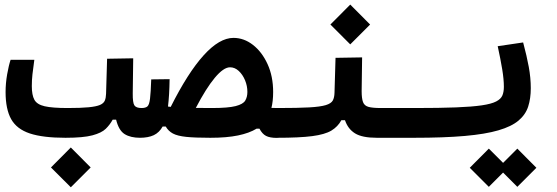

<svg xmlns="http://www.w3.org/2000/svg" viewBox="-20 -586 2384 822"><path d="M260.3 3.9Q164.1 3.9 107.9 -14.6Q51.8 -33.2 27.8 -75.9Q3.9 -118.7 3.9 -191.9Q3.9 -229.5 10.7 -268.3Q17.6 -307.1 25.4 -330.1H127Q121.6 -292 118.9 -267.6Q116.2 -243.2 116.2 -217.3Q116.2 -179.2 127.2 -158.9Q138.2 -138.7 171.1 -131.1Q204.1 -123.5 269.5 -123.5Q326.2 -123.5 359.1 -126.7Q392.1 -129.9 408 -136.7Q423.8 -143.6 428.7 -155.3Q433.6 -167 434.1 -184.6L438.5 -334.5L550.3 -336.4L548.3 -186Q547.9 -146 555.4 -134.8Q563 -123.5 585.9 -123.5Q604.5 -123.5 613.5 -110.8Q622.6 -98.1 622.6 -67.9Q622.6 -29.3 610.1 -12.7Q597.7 3.9 580.1 3.9Q538.6 3.9 513.4 -12Q488.3 -27.8 477.1 -73.7H462.4Q450.7 -52.2 432.9 -34.7Q415 -17.1 375.7 -6.6Q336.4 3.9 260.3 3.9ZM283.2 215.8 198.2 130.9 283.2 45.4 368.2 130.9Z M1166 4.4Q1135.3 4.4 1118.9 -4.2Q1102.5 -12.7 1090.8 -35.2H1078.6Q1047.4 -16.1 999 -6.1Q950.7 3.9 880.4 3.9Q814.9 3.9 777.3 0Q739.7 -3.9 720.2 -14.4Q700.7 -24.9 689.5 -44.4H676.3Q662.1 -18.6 638.4 -7.3Q614.7 3.9 578.1 3.9L585.9 -123.5Q603.5 -123.5 611.3 -130.6Q619.1 -137.7 622.3 -163.6Q625.5 -189.5 627.4 -246.1L706.1 -247.1Q705.6 -212.4 703.9 -183.1Q702.1 -153.8 699.2 -129.9Q705.1 -129.4 710.9 -128.4Q784.2 -274.4 851.8 -349.1Q919.4 -423.8 979.5 -423.8Q1024.4 -423.8 1063 -393.8Q1101.6 -363.8 1125.5 -311.5Q1149.4 -259.3 1149.4 -191.9Q1149.4 -153.3 1142.1 -124Q1154.8 -123.5 1171.9 -123.5Q1191.4 -123.5 1200.4 -110.8Q1209.5 -98.1 1209.5 -67.9Q1209.5 -30.8 1197.8 -13.2Q1186 4.4 1166 4.4ZM818.4 -124Q847.7 -123.5 887.2 -123.5Q956.5 -123.5 988.8 -131.8Q1021 -140.1 1030 -155.5Q1039.1 -170.9 1039.1 -192.4Q1039.1 -218.3 1029.1 -242.4Q1019 -266.6 1002.2 -282.2Q985.4 -297.9 964.8 -297.9Q937 -297.9 899.4 -252.7Q861.8 -207.5 818.4 -124Z M1166 3.9 1171.9 -123.5Q1255.4 -123.5 1303.5 -126.2Q1351.6 -128.9 1374.8 -136Q1397.9 -143.1 1404.8 -155.8Q1411.6 -168.5 1412.1 -189L1416.5 -338.4L1530.3 -340.3L1528.3 -195.8Q1528.3 -164.6 1534.2 -148.9Q1540 -133.3 1557.6 -128.4Q1575.2 -123.5 1610.4 -123.5H1757.8Q1794.4 -123.5 1794.4 -67.9Q1794.4 -29.3 1782 -12.7Q1769.5 3.9 1752 3.9H1593.3Q1530.8 3.9 1500.2 -14.9Q1469.7 -33.7 1457 -71.3H1441.4Q1426.3 -43.5 1398.7 -26.9Q1371.1 -10.3 1316.7 -3.2Q1262.2 3.9 1166 3.9ZM1479.5 -396 1394.5 -481 1479.5 -566.4 1564.5 -481Z M1752 3.9Q1739.7 3.9 1734.1 -12.5Q1728.5 -28.8 1728.5 -66.4Q1728.5 -100.6 1737.8 -112.1Q1747.1 -123.5 1757.8 -123.5Q1862.8 -123.5 1931.9 -126.2Q2001 -128.9 2042.5 -135Q2084 -141.1 2104.2 -151.6Q2124.5 -162.1 2130.9 -177.5Q2137.2 -192.9 2137.2 -214.4Q2137.2 -246.1 2130.1 -289.3Q2123 -332.5 2110.8 -388.2L2219.7 -404.3Q2235.4 -345.7 2243.9 -299.3Q2252.4 -252.9 2252.4 -208.5Q2252.4 -164.1 2241.2 -129.6Q2230 -95.2 2200 -69.8Q2169.9 -44.4 2114 -28.1Q2058.1 -11.7 1969.5 -3.9Q1880.9 3.9 1752 3.9ZM2194.8 213.9 2133.8 152.8 2072.8 213.9 1991.2 132.3 2072.8 50.3 2133.8 111.3 2194.8 50.3 2276.4 132.3Z"/></svg>

Font: Cascadia Mono NF SemiBold
Style: Regular
Weight: 600
Monospace: yes
Designer: Aaron Bell
Foundry: Saja Typeworks
Version: Version 2404.023; ttfautohint (v1.8.4)